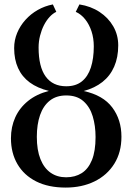

<svg xmlns="http://www.w3.org/2000/svg" viewBox="-20 -837 598 868"><path d="M277 11Q198.5 11 143.2 -17Q88 -45 58.8 -95.2Q29.5 -145.5 29.5 -212Q29.5 -263.5 49 -306.5Q68.5 -349.5 106.8 -380.5Q145 -411.5 201 -426Q149.5 -438.5 114.5 -464.2Q79.5 -490 61.8 -529Q44 -568 44 -619.5Q44 -655.5 57.5 -688Q71 -720.5 95 -747.2Q119 -774 150.8 -792Q182.5 -810 219 -817L234.5 -783.5Q218.5 -776 204 -760.2Q189.5 -744.5 178.5 -722.8Q167.5 -701 161 -675.2Q154.5 -649.5 154.5 -622Q154.5 -535 186.5 -491Q218.5 -447 279.5 -447Q322.5 -447 350 -469Q377.5 -491 390.8 -531.8Q404 -572.5 404 -627.5Q404 -664 393.8 -695.2Q383.5 -726.5 365.2 -749.5Q347 -772.5 322.5 -783.5L339 -817Q390.5 -809 430 -783Q469.5 -757 492 -718Q514.5 -679 514.5 -632Q514.5 -577.5 496.2 -535.8Q478 -494 443.2 -466.5Q408.5 -439 358.5 -425.5Q446 -406.5 487.5 -351.2Q529 -296 529 -219Q529 -148.5 496.8 -96.8Q464.5 -45 407.5 -17Q350.5 11 277 11ZM279 -35.5Q319.5 -35.5 349.2 -54.2Q379 -73 395.5 -113.2Q412 -153.5 412 -217.5Q412 -268.5 399.2 -311Q386.5 -353.5 357.2 -379.5Q328 -405.5 279.5 -405.5Q234.5 -405.5 205 -382Q175.5 -358.5 161 -316.5Q146.5 -274.5 146.5 -218.5Q146.5 -158.5 162.8 -117.8Q179 -77 208.8 -56.2Q238.5 -35.5 279 -35.5Z"/></svg>

Font: Merriweather 60pt
Style: Regular
Weight: 400
Version: Version 2.100